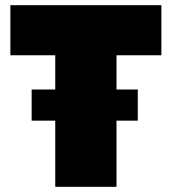

<svg xmlns="http://www.w3.org/2000/svg" viewBox="-20 -720 662 740"><path d="M193 0H429V-255H511V-375H429V-507H602V-700H20V-507H193V-375H102V-255H193Z"/></svg>

Font: Chess Sans Black
Style: Regular
Weight: 900
Designer: Wolf Bōese
Foundry: Wolf Bōese
Version: Version 7.223;Glyphs 3.3 (3306)